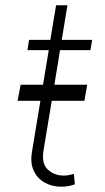

<svg xmlns="http://www.w3.org/2000/svg" viewBox="-20 -696 395 725"><path d="M46.5 -315.3 57.9 -376.1H142.4L164.1 -506.7H83.5L89.8 -545.5H170.1L191.8 -676.1H234.7L213.1 -545.5H328.1L321.4 -506.7H206.7L185.4 -376.1H309.3L298.7 -315.3H175.4L144.5 -128.9Q136 -79.2 160.2 -56.1Q184.3 -33 221.2 -33Q232.2 -33 241.1 -35Q250 -36.9 258.9 -39.4L262.8 0Q251.8 3.9 239.5 6.4Q227.3 8.9 210.6 8.9Q176.5 8.9 149 -6.4Q121.4 -21.7 107.6 -50.6Q93.8 -79.5 100.5 -121.1L132.5 -315.3Z"/></svg>

Font: Inter UI Extra Light
Style: Italic
Weight: 200
Italic angle: -9.39999°
Designer: Rasmus Andersson
Foundry: rsms
Version: 3.2;8d6f07862